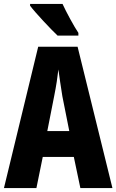

<svg xmlns="http://www.w3.org/2000/svg" viewBox="-20 -950 588 970"><path d="M296 -930H132V-921C158 -886 238 -801 271 -770H376V-784C356 -813 314 -890 296 -930ZM386 0H548L372 -714H173L0 0H164L196 -157H353ZM295 -464 330 -288H219L254 -466C264 -515 271 -563 275 -599C280 -561 287 -514 295 -464Z"/></svg>

Font: Noto Sans Myanmar ExtraCondensed ExtraBold
Style: Regular
Weight: 800
Width: 2
Designer: Monotype Design Team
Foundry: Monotype Imaging Inc.
Version: Version 2.107